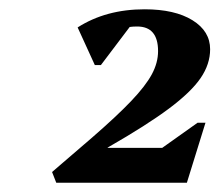

<svg xmlns="http://www.w3.org/2000/svg" viewBox="-20 -797 472 413"><path d="M101 -404 92 -427 178 -501Q231 -547 262 -579.5Q293 -612 306.5 -637Q320 -662 320 -687Q320 -740 275 -740Q266 -740 259 -739L197 -657H184L147 -738Q208 -777 291 -777Q356 -777 394 -753.5Q432 -730 432 -691Q432 -659 411.5 -629Q391 -599 343.5 -563.5Q296 -528 214 -481L211 -479H329L405 -533H422L382 -404Z"/></svg>

Font: Platypi
Style: Bold Italic
Weight: 700
Italic angle: -13°
Designer: David Sargent
Foundry: Bolt Cutter Type
Version: Version 1.200; ttfautohint (v1.8.4.7-5d5b)